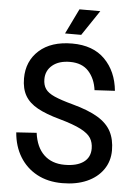

<svg xmlns="http://www.w3.org/2000/svg" viewBox="-61 -956 722 1018"><g transform="rotate(5 300.0 -447.0)"><path d="M309 16Q232 16 174.5 -15Q117 -46 83 -101.5Q49 -157 43 -231L151 -238Q161 -162 203 -122Q245 -82 313 -82Q378 -82 413.5 -107.5Q449 -133 449 -180Q449 -212 434.5 -235.5Q420 -259 380.5 -279.5Q341 -300 266 -321Q193 -341 147.5 -366Q102 -391 80.5 -428Q59 -465 59 -520Q59 -612 122.5 -669Q186 -726 298 -726Q409 -726 472 -662.5Q535 -599 545 -496L437 -490Q429 -551 394 -589.5Q359 -628 295 -628Q236 -628 201.5 -599.5Q167 -571 167 -525Q167 -494 181 -473.5Q195 -453 230 -437.5Q265 -422 328 -405Q413 -382 463 -352Q513 -322 535 -280Q557 -238 557 -180Q557 -122 526 -77.5Q495 -33 439.5 -8.5Q384 16 309 16ZM255 -776 320 -910H431L341 -776Z"/></g></svg>

Font: Geist Mono Medium
Style: Regular
Weight: 500
Monospace: yes
Designer: Basement.studio, Andrés Briganti, Mateo Zaragoza
Foundry: Basement.studio, Vercel, Andrés Briganti, Guido Ferreyra, Mateo Zaragoza
Version: Version 1.500; ttfautohint (v1.8.4.7-5d5b)